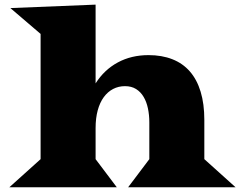

<svg xmlns="http://www.w3.org/2000/svg" viewBox="-20 -793 1018 813"><path d="M151.9 -119.1V-649.4L23.9 -758.8L384.8 -773.4V-439.9Q421.4 -497.6 478.8 -528.6Q536.1 -559.6 608.9 -559.6Q665.5 -559.6 709.7 -542.2Q753.9 -524.9 783.9 -490.5Q814 -456.1 829.6 -404.5Q845.2 -353 845.2 -285.2V-119.1L977.5 0H522.5L612.3 -119.1V-274.9Q612.3 -306.2 606.4 -334Q600.6 -361.8 588.1 -382.8Q575.7 -403.8 556.2 -416Q536.6 -428.2 509.3 -428.2Q481.9 -428.2 459 -416.3Q436 -404.3 419.4 -381.6Q402.8 -358.9 393.8 -325.9Q384.8 -293 384.8 -250.5V-119.1L474.6 0H19.5Z"/></svg>

Font: Goblin One
Style: Regular
Weight: 400
Designer: Riccardo De Franceschi
Foundry: Sorkin Type Co.
Version: Version 1.001